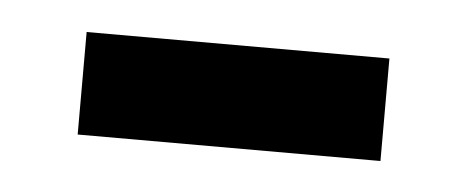

<svg xmlns="http://www.w3.org/2000/svg" viewBox="-25 -345 371 153"><g transform="rotate(5 161.0 -268.0)"><path d="M40 -227.1V-309.1H282.2V-227.1Z"/></g></svg>

Font: Genotype
Style: Regular
Weight: 400
Foundry: Ascender Corporation
Version: Version 1.00